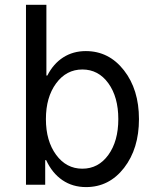

<svg xmlns="http://www.w3.org/2000/svg" viewBox="-20 -760 640 790"><path d="M86.9 0V-740.2H170.9V-449.2H174.8Q199.7 -498 240.2 -523.9Q280.8 -549.8 333 -549.8Q428.2 -549.8 490 -470.7Q551.8 -391.6 551.8 -270Q551.8 -148.4 490.5 -69.3Q429.2 9.8 334 9.8Q278.8 9.8 236.8 -18.8Q194.8 -47.4 169.9 -101.1H166V0ZM210.9 -123Q252.9 -65.9 318.8 -65.9Q384.8 -65.9 425.8 -122.6Q466.8 -179.2 466.8 -270Q466.8 -360.8 425.8 -417.5Q384.8 -474.1 318.8 -474.1Q252.9 -474.1 210.9 -417Q168.9 -359.9 168.9 -270Q168.9 -180.2 210.9 -123Z"/></svg>

Font: CommitMono
Style: Regular
Weight: 400
Monospace: yes
Designer: Eigil Nikolajsen
Foundry: Eigil Nikolajsen
Version: Version 1.143